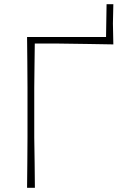

<svg xmlns="http://www.w3.org/2000/svg" viewBox="-20 -888 596 908"><path d="M108 0Q109 -61 109.2 -117Q109.5 -173 110 -238V-475Q109.5 -540.5 109.2 -596.5Q109 -652.5 108 -713H481.5L484 -868H516Q515.5 -845.5 515 -822.5Q514.5 -799.5 514 -776.5Q514.5 -753.5 515 -729Q515.5 -704.5 516 -678Q466 -679 398.8 -680Q331.5 -681 257 -682H144.5Q144 -630 143.2 -579.8Q142.5 -529.5 142 -472V-238Q143 -173 143.8 -117Q144.5 -61 145 0Z"/></svg>

Font: Commissioner Loud Thin
Style: Regular
Weight: 100
Designer: Kostas Bartsokas
Foundry: Kostas Bartsokas
Version: Version 1.000; ttfautohint (v1.8.3)